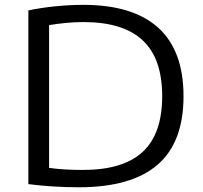

<svg xmlns="http://www.w3.org/2000/svg" viewBox="-20 -767 839 792"><path d="M97 -7.5V-724Q148 -735 208.2 -741Q268.5 -747 323.5 -747Q528 -747 632.5 -652.8Q737 -558.5 737 -370Q737 -179 629.2 -86.8Q521.5 5.5 305 5.5Q198.5 5.5 97 -7.5ZM649 -370.5Q649 -526 568.2 -601Q487.5 -676 324 -676Q260.5 -676 182.5 -663.5V-74.5Q242 -66 322 -66Q487.5 -66 568.2 -140.2Q649 -214.5 649 -370.5Z"/></svg>

Font: Encode Sans Expanded
Style: Regular
Weight: 400
Width: 7
Designer: Multiple Designers
Foundry: Impallari Type
Version: Version 2.000